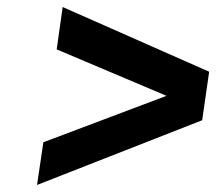

<svg xmlns="http://www.w3.org/2000/svg" viewBox="-20 -606 618 549"><path d="M85.9 -77.1 104 -199.2 456.1 -332 142.1 -464.8 159.2 -585.9 578.1 -400.9 558.1 -262.2Z"/></svg>

Font: Trueno
Style: Bold Italic
Weight: 700
Designer: Julieta Ulanovsky
Foundry: Julieta Ulanovsky
Version: Version 3.001b | FøM Fix